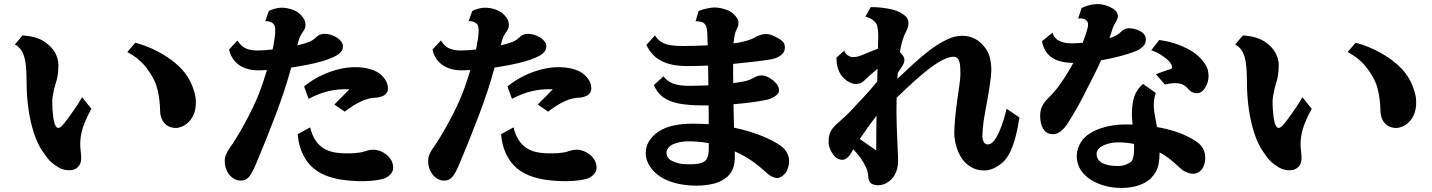

<svg xmlns="http://www.w3.org/2000/svg" viewBox="-20 -861 7040 944"><path d="M90.8 -687Q127.9 -684.1 154.3 -676.3Q180.7 -668.5 200.2 -654.8Q235.4 -630.9 251.2 -601.3Q267.1 -571.8 267.1 -543Q267.1 -511.7 263.2 -488.5Q259.3 -465.3 252.9 -448.2Q249 -436 245.4 -420.2Q241.7 -404.3 239.3 -388.4Q236.8 -372.6 236.8 -359.9Q236.8 -343.8 238 -323.5Q239.3 -303.2 241.9 -284.2Q244.6 -265.1 249 -252Q254.9 -234.9 264.2 -232.2Q273.4 -229.5 290 -248Q297.9 -256.8 312.5 -276.4Q327.1 -295.9 345.9 -323.5Q364.7 -351.1 383.8 -382.8L429.2 -326.2Q408.2 -288.1 394.8 -253.9Q381.3 -219.7 376.7 -186.3Q372.1 -152.8 377 -116.2Q379.9 -94.2 378.9 -76.9Q377.9 -59.6 369.1 -46.9Q353 -23.9 319.8 -23.9Q308.1 -23.9 294.9 -26.9Q281.7 -29.8 271 -36.1Q249.5 -48.8 236.1 -60.1Q222.7 -71.3 212.4 -84.7Q202.1 -98.1 189 -117.2Q164.1 -153.8 146.7 -206.8Q129.4 -259.8 120.1 -324Q110.8 -388.2 110.8 -457Q110.8 -515.1 105.5 -551.8Q100.1 -588.4 87.4 -609.6Q74.7 -630.9 53.2 -642.1ZM645 -650.9Q693.4 -638.2 738.5 -616.5Q783.7 -594.7 822 -566.4Q860.4 -538.1 887.2 -504.9Q902.8 -485.8 915.3 -460.9Q927.7 -436 935.3 -409.4Q942.9 -382.8 942.9 -357.9Q942.9 -323.7 932.9 -299.8Q922.9 -275.9 907.5 -261Q892.1 -246.1 875.2 -239Q858.4 -231.9 844.2 -231.9Q824.7 -231.9 807.4 -240.7Q790 -249.5 778.8 -269Q767.6 -288.6 767.1 -319.8Q766.6 -344.7 763.4 -370.4Q760.3 -396 754.6 -419.4Q749 -442.9 741.2 -460Q719.2 -506.3 687.7 -542.5Q656.2 -578.6 606 -605Z M1363.8 -823.2Q1393.1 -823.2 1422.6 -812Q1452.1 -800.8 1471.2 -772.9Q1477.1 -764.2 1479.5 -755.6Q1481.9 -747.1 1481.9 -737.8Q1481.9 -722.2 1472.2 -709Q1465.3 -699.7 1458.7 -687.7Q1452.1 -675.8 1448.2 -662.1Q1446.8 -656.2 1445.1 -650.4Q1443.4 -644.5 1441.9 -638.2Q1460 -642.1 1475.3 -646.7Q1490.7 -651.4 1502 -655.8Q1520 -663.1 1539.1 -682.1Q1544.4 -687.5 1554.9 -691.2Q1565.4 -694.8 1576.2 -694.8Q1589.8 -694.8 1605.5 -690.2Q1621.1 -685.5 1634.8 -677.2Q1648.4 -668.9 1657.2 -657.7Q1666 -646.5 1666 -632.8Q1666 -615.7 1653.1 -602.3Q1640.1 -588.9 1609.9 -576.2Q1588.9 -566.9 1557.4 -558.1Q1525.9 -549.3 1488.5 -542Q1451.2 -534.7 1411.6 -528.8Q1403.3 -499 1394.5 -469Q1385.7 -439 1376 -410.2Q1356 -350.6 1333 -290Q1310.1 -229.5 1286.6 -171.4Q1263.2 -113.3 1241.2 -61Q1228.5 -31.2 1220.7 -16.4Q1212.9 -1.5 1203.1 9.8Q1189 26.9 1162.1 26.9Q1143.6 26.9 1125.7 14.9Q1107.9 2.9 1096.4 -19.3Q1085 -41.5 1085 -71.8Q1085 -86.9 1092.3 -103.3Q1099.6 -119.6 1106.9 -129.9Q1122.1 -150.9 1139.6 -179.2Q1157.2 -207.5 1175 -239.5Q1192.9 -271.5 1209.7 -304.7Q1226.6 -337.9 1240.2 -369.1Q1254.9 -402.8 1268.3 -441.7Q1281.7 -480.5 1292.5 -516.6Q1269 -515.1 1248 -515.1Q1213.9 -515.1 1184.6 -526.1Q1155.3 -537.1 1134.8 -559.8Q1114.3 -582.5 1106 -617.2L1147.9 -662.1Q1163.1 -635.7 1186 -624.3Q1209 -612.8 1246.1 -612.8Q1262.7 -612.8 1281.5 -614.3Q1300.3 -615.7 1320.3 -617.7Q1321.3 -623 1322.5 -627.9Q1323.7 -632.8 1324.2 -636.2Q1332.5 -680.2 1333.3 -706.8Q1334 -733.4 1325.2 -743.2Q1318.8 -750 1308.1 -753.9Q1297.4 -757.8 1284.2 -756.8L1301.8 -807.1Q1312.5 -813 1330.8 -818.1Q1349.1 -823.2 1363.8 -823.2ZM1725.1 -530.8Q1765.6 -530.8 1796.1 -522.2Q1826.7 -513.7 1844.2 -501Q1862.8 -486.8 1875 -467.8Q1887.2 -448.7 1887.2 -426.8Q1887.2 -414.6 1882.1 -406Q1877 -397.5 1868.2 -392.1Q1860.4 -387.7 1848.9 -384.3Q1837.4 -380.9 1830.1 -380.9Q1795.9 -380.9 1757.1 -363.3Q1718.3 -345.7 1674.8 -312L1624 -347.2L1698.2 -421.9Q1648.4 -424.8 1598.6 -413.6Q1548.8 -402.3 1497.1 -375L1475.1 -436Q1514.2 -467.8 1557.6 -488.8Q1601.1 -509.8 1644.3 -520.3Q1687.5 -530.8 1725.1 -530.8ZM1504.9 -234.9Q1512.7 -200.7 1528.8 -174.6Q1544.9 -148.4 1570.8 -131.8Q1597.2 -115.2 1634.8 -110.1Q1672.4 -105 1722.2 -107.9Q1733.4 -108.9 1748 -110.8Q1762.7 -112.8 1777.8 -118.2Q1791.5 -122.6 1799.6 -123.8Q1807.6 -125 1816.9 -125Q1831.5 -125 1848.1 -118.9Q1864.7 -112.8 1879.6 -101.1Q1894.5 -89.4 1903.8 -72.8Q1913.1 -56.2 1913.1 -35.2Q1913.1 -22.5 1904.3 -9.8Q1895.5 2.9 1878.9 12.2Q1863.8 20 1831.5 24.9Q1799.3 29.8 1761.2 29.8Q1712.9 29.8 1664.8 23.2Q1616.7 16.6 1577.1 0Q1515.1 -26.4 1482.2 -78.9Q1449.2 -131.3 1443.8 -201.2Z M2363.8 -823.2Q2393.1 -823.2 2422.6 -812Q2452.1 -800.8 2471.2 -772.9Q2477.1 -764.2 2479.5 -755.6Q2481.9 -747.1 2481.9 -737.8Q2481.9 -722.2 2472.2 -709Q2465.3 -699.7 2458.7 -687.7Q2452.1 -675.8 2448.2 -662.1Q2446.8 -656.2 2445.1 -650.4Q2443.4 -644.5 2441.9 -638.2Q2460 -642.1 2475.3 -646.7Q2490.7 -651.4 2502 -655.8Q2520 -663.1 2539.1 -682.1Q2544.4 -687.5 2554.9 -691.2Q2565.4 -694.8 2576.2 -694.8Q2589.8 -694.8 2605.5 -690.2Q2621.1 -685.5 2634.8 -677.2Q2648.4 -668.9 2657.2 -657.7Q2666 -646.5 2666 -632.8Q2666 -615.7 2653.1 -602.3Q2640.1 -588.9 2609.9 -576.2Q2588.9 -566.9 2557.4 -558.1Q2525.9 -549.3 2488.5 -542Q2451.2 -534.7 2411.6 -528.8Q2403.3 -499 2394.5 -469Q2385.7 -439 2376 -410.2Q2356 -350.6 2333 -290Q2310.1 -229.5 2286.6 -171.4Q2263.2 -113.3 2241.2 -61Q2228.5 -31.2 2220.7 -16.4Q2212.9 -1.5 2203.1 9.8Q2189 26.9 2162.1 26.9Q2143.6 26.9 2125.7 14.9Q2107.9 2.9 2096.4 -19.3Q2085 -41.5 2085 -71.8Q2085 -86.9 2092.3 -103.3Q2099.6 -119.6 2106.9 -129.9Q2122.1 -150.9 2139.6 -179.2Q2157.2 -207.5 2175 -239.5Q2192.9 -271.5 2209.7 -304.7Q2226.6 -337.9 2240.2 -369.1Q2254.9 -402.8 2268.3 -441.7Q2281.7 -480.5 2292.5 -516.6Q2269 -515.1 2248 -515.1Q2213.9 -515.1 2184.6 -526.1Q2155.3 -537.1 2134.8 -559.8Q2114.3 -582.5 2106 -617.2L2147.9 -662.1Q2163.1 -635.7 2186 -624.3Q2209 -612.8 2246.1 -612.8Q2262.7 -612.8 2281.5 -614.3Q2300.3 -615.7 2320.3 -617.7Q2321.3 -623 2322.5 -627.9Q2323.7 -632.8 2324.2 -636.2Q2332.5 -680.2 2333.3 -706.8Q2334 -733.4 2325.2 -743.2Q2318.8 -750 2308.1 -753.9Q2297.4 -757.8 2284.2 -756.8L2301.8 -807.1Q2312.5 -813 2330.8 -818.1Q2349.1 -823.2 2363.8 -823.2ZM2725.1 -530.8Q2765.6 -530.8 2796.1 -522.2Q2826.7 -513.7 2844.2 -501Q2862.8 -486.8 2875 -467.8Q2887.2 -448.7 2887.2 -426.8Q2887.2 -414.6 2882.1 -406Q2877 -397.5 2868.2 -392.1Q2860.4 -387.7 2848.9 -384.3Q2837.4 -380.9 2830.1 -380.9Q2795.9 -380.9 2757.1 -363.3Q2718.3 -345.7 2674.8 -312L2624 -347.2L2698.2 -421.9Q2648.4 -424.8 2598.6 -413.6Q2548.8 -402.3 2497.1 -375L2475.1 -436Q2514.2 -467.8 2557.6 -488.8Q2601.1 -509.8 2644.3 -520.3Q2687.5 -530.8 2725.1 -530.8ZM2504.9 -234.9Q2512.7 -200.7 2528.8 -174.6Q2544.9 -148.4 2570.8 -131.8Q2597.2 -115.2 2634.8 -110.1Q2672.4 -105 2722.2 -107.9Q2733.4 -108.9 2748 -110.8Q2762.7 -112.8 2777.8 -118.2Q2791.5 -122.6 2799.6 -123.8Q2807.6 -125 2816.9 -125Q2831.5 -125 2848.1 -118.9Q2864.7 -112.8 2879.6 -101.1Q2894.5 -89.4 2903.8 -72.8Q2913.1 -56.2 2913.1 -35.2Q2913.1 -22.5 2904.3 -9.8Q2895.5 2.9 2878.9 12.2Q2863.8 20 2831.5 24.9Q2799.3 29.8 2761.2 29.8Q2712.9 29.8 2664.8 23.2Q2616.7 16.6 2577.1 0Q2515.1 -26.4 2482.2 -78.9Q2449.2 -131.3 2443.8 -201.2Z M3723.1 -490.2Q3738.3 -490.2 3753.4 -483.2Q3768.6 -476.1 3782.2 -464.8Q3796.4 -453.1 3803.2 -441.7Q3810.1 -430.2 3810.1 -416Q3810.1 -404.3 3799.6 -394.8Q3789.1 -385.3 3774.7 -378.9Q3760.3 -372.6 3748 -370.1Q3710.9 -362.3 3670.2 -357.2Q3629.4 -352.1 3586.4 -348.6Q3586.9 -320.3 3587.6 -291.3Q3588.4 -262.2 3588.9 -233.4Q3624 -226.1 3659.2 -215.8Q3713.9 -199.2 3754.6 -180.2Q3795.4 -161.1 3819.8 -143.1Q3838.9 -129.4 3849.4 -109.6Q3859.9 -89.8 3859.9 -66.9Q3859.9 -58.1 3857.2 -46.6Q3854.5 -35.2 3850.6 -25.1Q3846.7 -15.1 3841.8 -9.8Q3832.5 1 3821.8 7.6Q3811 14.2 3801.8 14.2Q3789.6 14.2 3773.9 6.3Q3758.3 -1.5 3741.2 -18.1Q3710.4 -46.9 3673.6 -72Q3636.7 -97.2 3592.3 -116.7Q3592.8 -113.8 3592.8 -111.3V-106Q3594.7 -63 3585 -35.9Q3575.2 -8.8 3557.1 6.8Q3527.3 33.2 3487.5 42.5Q3447.8 51.8 3404.8 51.8Q3366.7 51.8 3329.3 45.4Q3292 39.1 3259 24.9Q3226.1 10.7 3201.2 -12.2Q3181.6 -30.3 3168.2 -55.4Q3154.8 -80.6 3154.8 -106.9Q3154.8 -155.8 3191.9 -192.9Q3210.4 -211.4 3236.8 -224.9Q3263.2 -238.3 3300.3 -245.6Q3337.4 -252.9 3388.2 -252.9Q3407.2 -252.9 3426.3 -252.2Q3445.3 -251.5 3464.4 -250.5V-296.4Q3464.4 -319.3 3463.9 -342.8H3433.1Q3364.7 -342.8 3317.4 -352.1Q3270 -361.3 3240.2 -383.3Q3210.4 -405.3 3194.8 -442.9L3242.2 -485.8Q3259.3 -461.9 3289.1 -450.4Q3318.8 -439 3366.2 -439Q3391.1 -439 3415.3 -439.7Q3439.5 -440.4 3462.9 -441.4Q3462.4 -466.3 3462.2 -490.7Q3461.9 -515.1 3461.4 -538.6Q3435.1 -537.6 3409.9 -536.9Q3384.8 -536.1 3361.8 -536.1Q3299.8 -536.1 3259.5 -549.8Q3219.2 -563.5 3195.3 -587.2Q3171.4 -610.8 3158.2 -640.1L3200.2 -687Q3214.4 -664.6 3233.6 -653.3Q3252.9 -642.1 3278.3 -638.4Q3303.7 -634.8 3335 -634.8Q3363.8 -634.8 3395.8 -635.7Q3427.7 -636.7 3459.5 -638.2Q3459 -665.5 3458 -688Q3457.5 -709 3454.6 -722.2Q3451.7 -735.4 3444.8 -743.2Q3438.5 -750.5 3427.7 -753.4Q3417 -756.3 3399.9 -756.8L3415 -807.1Q3437.5 -815.9 3459 -820.1Q3480.5 -824.2 3493.2 -824.2Q3507.3 -824.2 3524.9 -820.8Q3542.5 -817.4 3560.1 -809.6Q3577.6 -801.8 3590.8 -788.1Q3598.6 -780.3 3604.7 -770.3Q3610.8 -760.3 3610.8 -748Q3610.8 -741.2 3609.1 -734.1Q3607.4 -727.1 3602.1 -717.8Q3597.7 -710 3593.3 -692.1Q3588.9 -674.3 3586.4 -647.9Q3595.2 -648.9 3602.5 -649.9Q3609.9 -650.9 3615.2 -651.9Q3638.2 -656.7 3657.5 -662.6Q3676.8 -668.5 3689 -675.8Q3698.7 -682.1 3715.6 -688Q3732.4 -693.8 3746.1 -693.8Q3761.2 -693.8 3778.1 -687Q3794.9 -680.2 3813 -668.9Q3827.1 -660.2 3833 -650.6Q3838.9 -641.1 3838.9 -628.9Q3838.9 -621.6 3837.2 -614.3Q3835.4 -606.9 3830.1 -600.1Q3821.8 -589.4 3806.4 -581.1Q3791 -572.8 3768.1 -568.8Q3727.1 -562.5 3680.2 -556.9Q3633.3 -551.3 3584.5 -546.9V-501Q3584.5 -477.1 3585 -452.1Q3605.5 -455.1 3623 -458Q3639.6 -460.9 3653.8 -464.8Q3668 -468.8 3676.8 -474.1Q3686.5 -479.5 3698 -484.9Q3709.5 -490.2 3723.1 -490.2ZM3282.2 -70.8Q3296.9 -63 3316.9 -58.1Q3336.9 -53.2 3369.1 -53.2Q3405.3 -53.2 3424.1 -58.6Q3442.9 -64 3452.1 -75.2Q3464.8 -92.3 3464.8 -129.9V-157.2Q3441.4 -161.6 3416 -163.8Q3390.6 -166 3360.8 -166Q3344.7 -166 3327.9 -163.1Q3311 -160.2 3297.4 -155Q3283.7 -149.9 3275.9 -144Q3265.1 -134.8 3261 -126.5Q3256.8 -118.2 3256.8 -111.8Q3256.8 -84.5 3282.2 -70.8Z M4261.2 -826.2Q4289.6 -826.2 4317.1 -823Q4344.7 -819.8 4367.7 -814Q4390.6 -808.1 4404.8 -799.8Q4426.3 -789.1 4436.5 -776.6Q4446.8 -764.2 4446.8 -746.1Q4446.8 -735.4 4442.9 -724.4Q4439 -713.4 4433.1 -702.1Q4427.7 -692.4 4422.1 -676.8Q4416.5 -661.1 4412.4 -644.3Q4408.2 -627.4 4405.8 -613.8Q4405.3 -611.8 4405 -609.6Q4404.8 -607.4 4404.3 -605Q4414.1 -595.7 4420.4 -585.9Q4426.8 -576.2 4426.8 -568.8Q4426.8 -562.5 4425 -554.9Q4423.3 -547.4 4418 -539.1Q4413.1 -530.8 4407 -521.7Q4400.9 -512.7 4394 -502.9L4392.1 -473.6Q4433.6 -512.7 4472.4 -548.3Q4511.2 -584 4547.9 -611.8Q4591.3 -645 4632.3 -665Q4673.3 -685.1 4710 -685.1Q4744.6 -685.1 4772.9 -670.7Q4801.3 -656.2 4825.2 -624Q4841.8 -601.6 4847.9 -573Q4854 -544.4 4854 -515.1Q4854 -504.4 4852.1 -485.8Q4850.1 -467.3 4846.9 -444.8Q4843.8 -422.4 4839.8 -399.4Q4835.9 -376.5 4832 -356Q4822.3 -307.1 4816.2 -265.4Q4810.1 -223.6 4810.1 -191.9Q4810.1 -174.8 4816.9 -162.8Q4823.7 -150.9 4835.9 -150.9Q4848.1 -150.9 4858.6 -159.9Q4869.1 -168.9 4877.9 -184.1Q4887.2 -199.2 4896.7 -222.7Q4906.2 -246.1 4914.8 -273.4Q4923.3 -300.8 4929.2 -326.2L4992.2 -283.2Q4984.9 -234.4 4974.1 -192.1Q4963.4 -149.9 4948 -116.7Q4932.6 -83.5 4910.2 -63Q4889.6 -44.4 4866.2 -33.7Q4842.8 -22.9 4816.9 -22.9Q4781.2 -22.9 4751.7 -41.5Q4722.2 -60.1 4705.1 -87.9Q4689.5 -113.8 4680.7 -145.8Q4671.9 -177.7 4671.9 -206.1Q4671.9 -230 4675.5 -273.9Q4679.2 -317.9 4687 -371.1Q4692.9 -413.1 4697.5 -446.5Q4702.1 -480 4702.1 -497.1Q4702.1 -513.7 4701.2 -530Q4700.2 -546.4 4696.8 -557.1Q4693.8 -568.4 4686.8 -575.2Q4679.7 -582 4668.9 -582Q4646 -582 4614.3 -565.9Q4582.5 -549.8 4542 -518.1Q4509.3 -492.7 4471.2 -458.3Q4433.1 -423.8 4388.2 -380.4V-372.1Q4386.7 -308.6 4388.9 -243.4Q4391.1 -178.2 4394 -115.2Q4395 -101.1 4395.5 -86.4Q4396 -71.8 4395 -58.1Q4393.6 -30.8 4382.8 -8.8Q4374.5 9.3 4360.4 22.7Q4346.2 36.1 4329.3 43.2Q4312.5 50.3 4296.9 49.8Q4271 48.8 4260.5 38.6Q4250 28.3 4249 7.8Q4248.5 -14.6 4238 -38.1Q4227.5 -61.5 4211.2 -84.2Q4194.8 -106.9 4175.3 -127L4168.5 -115.2Q4165 -109.4 4161.1 -103Q4154.3 -91.8 4143.3 -83.5Q4132.3 -75.2 4121.1 -75.2Q4114.3 -75.2 4104.5 -78.4Q4094.7 -81.5 4085 -90.8Q4077.6 -98.6 4070.6 -110.1Q4063.5 -121.6 4059.1 -134.3Q4054.7 -147 4054.2 -157.2Q4053.2 -179.7 4057.4 -196.5Q4061.5 -213.4 4072.5 -228.3Q4083.5 -243.2 4102.1 -258.8Q4118.7 -272.9 4133.3 -286.4Q4147.9 -299.8 4159.2 -312Q4194.3 -349.6 4227.3 -384.8Q4260.3 -419.9 4293 -460Q4293.5 -475.6 4293.7 -491.5Q4293.9 -507.3 4294.4 -522.5Q4275.9 -507.8 4258.8 -492.7Q4241.7 -477.5 4229 -464.8Q4218.3 -454.6 4208.3 -451.4Q4198.2 -448.2 4189 -448.2Q4177.7 -448.2 4167.7 -451.7Q4157.7 -455.1 4145 -462.9Q4131.8 -471.7 4119.6 -486.6Q4107.4 -501.5 4099.9 -524.2Q4092.3 -546.9 4092.8 -578.1L4130.9 -611.8Q4135.7 -596.7 4149.2 -588.4Q4162.6 -580.1 4172.9 -580.1Q4180.7 -580.1 4189.9 -581.5Q4199.2 -583 4214.8 -588.9Q4236.8 -597.7 4257.6 -606.2Q4278.3 -614.7 4296.9 -622.1Q4296.9 -634.3 4297.1 -646.2Q4297.4 -658.2 4297.9 -669.9Q4299.3 -726.1 4288.1 -745.1Q4281.7 -755.4 4269 -764.4Q4256.3 -773.4 4234.9 -779.8ZM4288.1 -121.1Q4288.1 -208 4289.6 -291.5Q4266.6 -262.7 4246.6 -234.6Q4226.6 -206.5 4207.5 -177.7Z M5663.1 -403.8Q5654.8 -385.3 5653.1 -356Q5651.4 -326.7 5659.2 -287.1Q5661.6 -273.4 5664.1 -260.7Q5666.5 -248 5668.5 -236.3Q5716.8 -228 5761.5 -213.4Q5806.2 -198.7 5845.2 -175.8Q5878.4 -157.2 5892.1 -135.3Q5905.8 -113.3 5905.8 -85.9Q5905.8 -49.3 5888.7 -28.1Q5871.6 -6.8 5847.2 -6.8Q5831.5 -6.8 5814 -14.2Q5796.4 -21.5 5785.2 -32.2Q5761.7 -54.2 5736.1 -75.2Q5710.4 -96.2 5681.2 -111.3Q5681.2 -80.1 5677 -57.6Q5672.9 -35.2 5663.3 -17.6Q5653.8 0 5637.2 17.1Q5616.7 37.1 5579.1 50Q5541.5 63 5492.2 63Q5444.8 63 5402.3 49.6Q5359.9 36.1 5332 15.1Q5298.3 -10.7 5286.1 -39.1Q5273.9 -67.4 5273.9 -91.8Q5273.9 -119.6 5285.4 -144.3Q5296.9 -168.9 5311 -183.1Q5334 -206.1 5367.7 -220.7Q5401.4 -235.4 5438.5 -242.2Q5475.6 -249 5507.8 -249H5528.3Q5538.1 -249 5548.3 -248.5L5547.4 -262.2Q5546.9 -269 5545.9 -276.9Q5542.5 -329.1 5553.2 -373.3Q5564 -417.5 5600.1 -448.2ZM5528.8 -722.2Q5542 -722.2 5556.6 -719Q5571.3 -715.8 5584.5 -709Q5597.7 -702.1 5605.7 -691.7Q5613.8 -681.2 5613.8 -667Q5613.8 -646 5598.9 -631.6Q5584 -617.2 5560.1 -607.9Q5521.5 -593.3 5478.5 -582.5Q5435.5 -571.8 5393.6 -564.5Q5386.2 -548.3 5378.2 -531Q5370.1 -513.7 5360.8 -495.1Q5333.5 -440.4 5301.3 -378.4Q5269 -316.4 5229 -253.9Q5213.4 -229.5 5195.1 -215.3Q5176.8 -201.2 5157.2 -201.2Q5126 -201.2 5110.1 -226.3Q5094.2 -251.5 5094.2 -290Q5094.2 -313.5 5100.1 -329.8Q5106 -346.2 5116 -358.9Q5126 -371.6 5138.2 -382.8Q5167 -411.6 5190.2 -444.1Q5213.4 -476.6 5235.8 -514.2Q5241.7 -523.9 5247.1 -533.2Q5252.4 -542.5 5257.3 -551.8Q5217.3 -551.8 5184.8 -562Q5152.3 -572.3 5131.3 -595.7Q5110.4 -619.1 5103 -658.2L5154.8 -700.2Q5163.1 -671.9 5188 -659.9Q5212.9 -647.9 5250 -647.9Q5262.2 -647.9 5275.9 -648.7Q5289.6 -649.4 5303.2 -650.4Q5312 -673.3 5318.4 -692.6Q5324.7 -711.9 5328.1 -727.1Q5333.5 -750 5321 -761.2Q5308.6 -772.5 5280.8 -770L5297.9 -821.8Q5318.4 -831.5 5337.9 -836.2Q5357.4 -840.8 5377 -840.8Q5416.5 -840.8 5455.1 -816.9Q5463.4 -812 5469.7 -801.8Q5476.1 -791.5 5476.1 -783.2Q5476.1 -776.4 5474.4 -770Q5472.7 -763.7 5467.8 -755.9Q5464.4 -750 5458.3 -738.8Q5452.1 -727.5 5449.2 -717.8Q5445.8 -707 5442.4 -696Q5439 -685.1 5435.1 -673.8Q5439.5 -675.3 5443.6 -676.5Q5447.8 -677.7 5451.2 -679.2Q5459.5 -682.1 5470.9 -688.7Q5482.4 -695.3 5493.2 -706.1Q5500 -712.9 5509.3 -717.5Q5518.6 -722.2 5528.8 -722.2ZM5679.2 -664.1Q5714.4 -660.2 5750 -649.2Q5785.6 -638.2 5817.9 -621.6Q5850.1 -605 5874 -583Q5892.1 -566.4 5907 -543Q5921.9 -519.5 5921.9 -487.8Q5921.9 -466.3 5914.1 -446.8Q5906.2 -427.2 5893.6 -415Q5880.9 -402.8 5865.2 -402.8Q5851.1 -402.8 5839.8 -408.9Q5828.6 -415 5824.2 -420.9Q5814.9 -433.1 5804.2 -439.9Q5793.5 -446.8 5785.2 -449.2Q5754.4 -456.5 5707 -445.8L5663.1 -496.1Q5685.5 -504.9 5704.1 -511.2Q5722.7 -517.6 5736.8 -522Q5743.7 -524.4 5742.9 -531.5Q5742.2 -538.6 5736.8 -547.9Q5732.4 -556.6 5717.5 -569.6Q5702.6 -582.5 5682.1 -595Q5661.6 -607.4 5640.1 -613.8ZM5372.1 -96.2Q5376.5 -69.3 5404.3 -57.1Q5432.1 -44.9 5474.1 -44.9Q5499.5 -44.9 5516.4 -51.8Q5533.2 -58.6 5543 -67.9Q5548.8 -74.2 5552.5 -90.8Q5556.2 -107.4 5556.2 -134.8V-143.6Q5556.2 -147.9 5555.7 -153.3Q5535.2 -157.2 5516.1 -159.2Q5497.1 -161.1 5479 -161.1Q5450.2 -161.1 5424.3 -153.3Q5398.4 -145.5 5383.5 -131.1Q5368.7 -116.7 5372.1 -96.2Z M6090.8 -687Q6127.9 -684.1 6154.3 -676.3Q6180.7 -668.5 6200.2 -654.8Q6235.4 -630.9 6251.2 -601.3Q6267.1 -571.8 6267.1 -543Q6267.1 -511.7 6263.2 -488.5Q6259.3 -465.3 6252.9 -448.2Q6249 -436 6245.4 -420.2Q6241.7 -404.3 6239.3 -388.4Q6236.8 -372.6 6236.8 -359.9Q6236.8 -343.8 6238 -323.5Q6239.3 -303.2 6241.9 -284.2Q6244.6 -265.1 6249 -252Q6254.9 -234.9 6264.2 -232.2Q6273.4 -229.5 6290 -248Q6297.9 -256.8 6312.5 -276.4Q6327.1 -295.9 6345.9 -323.5Q6364.7 -351.1 6383.8 -382.8L6429.2 -326.2Q6408.2 -288.1 6394.8 -253.9Q6381.3 -219.7 6376.7 -186.3Q6372.1 -152.8 6377 -116.2Q6379.9 -94.2 6378.9 -76.9Q6377.9 -59.6 6369.1 -46.9Q6353 -23.9 6319.8 -23.9Q6308.1 -23.9 6294.9 -26.9Q6281.7 -29.8 6271 -36.1Q6249.5 -48.8 6236.1 -60.1Q6222.7 -71.3 6212.4 -84.7Q6202.1 -98.1 6189 -117.2Q6164.1 -153.8 6146.7 -206.8Q6129.4 -259.8 6120.1 -324Q6110.8 -388.2 6110.8 -457Q6110.8 -515.1 6105.5 -551.8Q6100.1 -588.4 6087.4 -609.6Q6074.7 -630.9 6053.2 -642.1ZM6645 -650.9Q6693.4 -638.2 6738.5 -616.5Q6783.7 -594.7 6822 -566.4Q6860.4 -538.1 6887.2 -504.9Q6902.8 -485.8 6915.3 -460.9Q6927.7 -436 6935.3 -409.4Q6942.9 -382.8 6942.9 -357.9Q6942.9 -323.7 6932.9 -299.8Q6922.9 -275.9 6907.5 -261Q6892.1 -246.1 6875.2 -239Q6858.4 -231.9 6844.2 -231.9Q6824.7 -231.9 6807.4 -240.7Q6790 -249.5 6778.8 -269Q6767.6 -288.6 6767.1 -319.8Q6766.6 -344.7 6763.4 -370.4Q6760.3 -396 6754.6 -419.4Q6749 -442.9 6741.2 -460Q6719.2 -506.3 6687.7 -542.5Q6656.2 -578.6 6606 -605Z"/></svg>

Font: BIZ UDMincho
Style: Bold
Weight: 700
Monospace: yes
Designer: TypeBank Co., Ltd.
Foundry: Morisawa Inc.
Version: Version 1.06